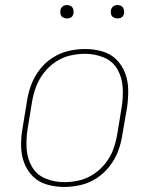

<svg xmlns="http://www.w3.org/2000/svg" viewBox="-20 -732 616 760"><path d="M233 8H234Q266 8 299 0.5Q332 -7 361.5 -26Q391 -45 413 -73Q435 -101 447 -132.5Q459 -164 464 -197L483 -307Q488 -342 487.5 -376.5Q487 -411 475.5 -442Q464 -473 441 -496Q418 -519 385 -528.5Q352 -538 318 -538H317Q285 -538 252 -530.5Q219 -523 189 -504Q159 -485 137.5 -457Q116 -429 104 -397.5Q92 -366 87 -333L69 -223Q63 -189 63.5 -154Q64 -119 75.5 -88Q87 -57 110 -34Q133 -11 166 -1.5Q199 8 233 8ZM234 -11Q195 -11 160 -25.5Q125 -40 106.5 -72Q88 -104 85.5 -142.5Q83 -181 89 -220L107 -330Q112 -360 123 -389Q134 -418 153.5 -443.5Q173 -469 200 -487Q227 -505 257 -512Q287 -519 317 -519Q356 -519 391 -504.5Q426 -490 444.5 -458Q463 -426 465.5 -387.5Q468 -349 462 -310L444 -200Q439 -170 428.5 -141Q418 -112 398 -86.5Q378 -61 351 -43Q324 -25 294 -18Q264 -11 234 -11ZM445 -659Q451 -659 457 -661Q463 -663 466.5 -668Q470 -673 471 -679Q472 -687 470 -695Q468 -703 461 -707.5Q454 -712 445 -712Q439 -712 433.5 -710Q428 -708 424 -702.5Q420 -697 419 -692Q418 -683 420 -675Q422 -667 429.5 -663Q437 -659 445 -659ZM245 -659Q251 -659 257 -661Q263 -663 266.5 -668Q270 -673 271 -679Q272 -687 270 -695Q268 -703 261 -707.5Q254 -712 245 -712Q239 -712 233.5 -710Q228 -708 224 -702.5Q220 -697 219 -692Q218 -683 220 -675Q222 -667 229.5 -663Q237 -659 245 -659Z"/></svg>

Font: Iosevka Sparkle Thin
Style: Italic
Weight: 100
Italic angle: -9°
Designer: Belleve Invis
Foundry: Belleve Invis
Version: Version 4.5.0; ttfautohint (v1.8.3)